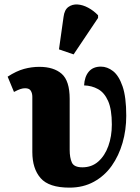

<svg xmlns="http://www.w3.org/2000/svg" viewBox="-20 -849 639 879"><path d="M298 10Q204 10 166 -33.5Q128 -77 128 -153V-406Q128 -422 121 -433.5Q114 -445 95 -445Q85 -445 74 -441.5Q63 -438 44 -428L15 -498Q55 -524 90 -533.5Q125 -543 160 -543Q226 -543 262.5 -511Q299 -479 299 -396V-163Q299 -127 309 -105Q319 -83 357 -83Q400 -83 430 -109.5Q460 -136 476 -180.5Q492 -225 492 -279Q492 -348 475 -386.5Q458 -425 429 -441Q400 -457 365 -458Q367 -498 386.5 -521Q406 -544 442 -544Q471 -544 497.5 -523.5Q524 -503 541 -454Q558 -405 558 -319Q558 -254 541 -195Q524 -136 491.5 -90Q459 -44 410 -17Q361 10 298 10ZM317 -600 250 -623 271 -772Q275 -804 293 -817Q311 -830 335 -828.5Q359 -827 384 -813.5Q409 -800 429 -779V-767Z"/></svg>

Font: Noto Serif Condensed Black
Style: Regular
Weight: 900
Width: 3
Designer: Monotype Design Team
Foundry: Monotype Imaging Inc.
Version: Version 2.015; ttfautohint (v1.8.4.7-5d5b)